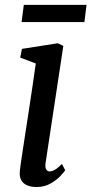

<svg xmlns="http://www.w3.org/2000/svg" viewBox="-20 -740 367 770"><path d="M126.5 10Q104.5 10 88.8 3.2Q73 -3.5 65.2 -17.5Q57.5 -31.5 59.5 -53Q61.5 -73 66.8 -108Q72 -143 79 -188.2Q86 -233.5 93.8 -284Q101.5 -334.5 109.2 -386.2Q117 -438 123.5 -485.5L61 -509L68 -544L211.5 -566.5L234 -556L163 -88Q160 -70 165 -61.2Q170 -52.5 178 -52.5Q188.5 -52.5 200 -59Q211.5 -65.5 228.5 -82.5L241.5 -57Q237 -50 221.8 -33.8Q206.5 -17.5 182.2 -3.8Q158 10 126.5 10ZM75.5 -720.5H327L318.5 -651.5H66.5Z"/></svg>

Font: Merriweather Light 18pt
Style: Italic
Weight: 400
Italic angle: -7.8°
Version: Version 2.101